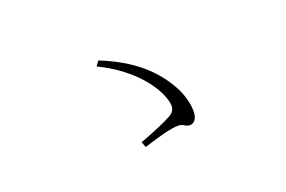

<svg xmlns="http://www.w3.org/2000/svg" viewBox="-61 -724 1122 752"><g transform="rotate(-20 500.0 -348.0)"><path d="M634 -178C651 -178 665 -195 665 -224C665 -266 650 -313 618 -361C572 -430 501 -492 382 -539L368 -519C482 -465 566 -376 588 -296C596 -267 590 -250 566 -237C540 -223 495 -203 432 -180L441 -157C505 -177 556 -192 588 -192C612 -192 613 -178 634 -178Z"/></g></svg>

Font: Source Han Serif CN VF
Style: Regular
Weight: 250
Designer: Ryoko NISHIZUKA 西塚涼子 (kana & ideographs); Frank Grießhammer (Latin, Greek & Cyrillic); Wenlong ZHANG 张文龙 (bopomofo); San
Foundry: Adobe
Version: Version 2.002;hotconv 1.1.0;makeotfexe 2.6.0